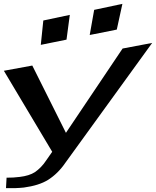

<svg xmlns="http://www.w3.org/2000/svg" viewBox="-109 -934 807 993"><path d="M678 -712 525 -683 232 -247 58 -595 -89 -568 161 -149 131 -106C113 -78 92 -58 72 -44C52 -31 26 -23 -7 -19C-29 -16 -51 -15 -75 -15L-78 39C-45 40 -15 39 14 36C66 29 108 16 140 -4C173 -25 203 -54 229 -92ZM235 -729 252 -857 115 -828 102 -702ZM495 -781 524 -914 378 -883 355 -753Z"/></svg>

Font: Gamestation Warped
Style: Italic
Weight: 400
Designer: Jonas Hecksher
Foundry: Jonas Hecksher, Playtypeª, e-types AS
Version: Version 1.003